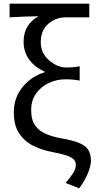

<svg xmlns="http://www.w3.org/2000/svg" viewBox="-20 -816 521 1041"><path d="M409 205 336 176Q366 140 378.5 119.5Q391 99 391 77Q391 52 365.5 37.5Q340 23 267 9Q208 -2 160.5 -25.5Q113 -49 84 -92.5Q55 -136 55 -207Q55 -288 104 -346Q153 -404 222 -424V-428Q172 -449 140 -490.5Q108 -532 108 -590Q108 -683 189 -728Q116 -727 32 -722V-796H464V-722H337Q283 -722 242 -687Q201 -652 201 -587Q201 -528 246 -489Q291 -450 340 -450Q382 -450 412 -457V-379Q376 -386 334 -386Q288 -386 245.5 -366.5Q203 -347 176 -309.5Q149 -272 149 -219Q149 -165 171.5 -134.5Q194 -104 233.5 -88Q273 -72 323 -64Q403 -50 438 -25Q473 0 473 56Q473 81 458 120Q443 159 409 205Z"/></svg>

Font: Gothic Nguyen
Style: Regular
Weight: 400
Designer: MORI Takayuki
Version: Version 1.220;July 21, 2023;FontCreator 14.0.0.2814 64-bit